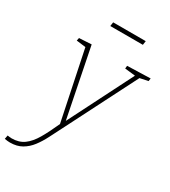

<svg xmlns="http://www.w3.org/2000/svg" viewBox="-275 -817 1032 1164"><g transform="rotate(30 240.5 -235.0)"><path d="M-51 233 -46 207Q-39 208 -31.5 209Q-24 210 -17 210Q34 210 69 184.5Q104 159 133 109.5Q162 60 194 -12L94 -493L29 -501L33 -521L119 -526L215 -46L441 -493L368 -501L370 -521L532 -526L529 -506L472 -494L219 4Q197 47 176 88.5Q155 130 129.5 163.5Q104 197 69.5 217Q35 237 -13 237Q-30 237 -51 233ZM393 -707 389 -679H161L165 -707Z"/></g></svg>

Font: Bitter ExtraLight
Style: Italic
Weight: 200
Italic angle: -9°
Designer: Sol Matas, and Bitter project Authors
Foundry: Sol Matas
Version: Version 2.001